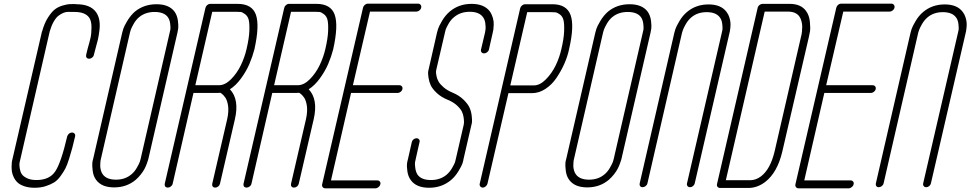

<svg xmlns="http://www.w3.org/2000/svg" viewBox="-20 -821 5271 1043"><path d="M501 -756Q515 -737 519.5 -711.5Q524 -686 520 -655Q516 -624 511.5 -604.5Q507 -585 498 -554Q492 -532 490 -523Q489 -517 485 -512.5Q481 -508 475.5 -505Q470 -502 464 -502Q455 -502 450.5 -508Q446 -514 448 -523Q450 -533 456 -556Q467 -594 472 -616.5Q477 -639 477 -673.5Q477 -708 464 -726Q442 -756 386 -756Q383 -756 375 -756Q364 -756 351 -756.5Q338 -757 324 -751Q310 -745 297 -735Q284 -725 271.5 -703Q259 -681 250 -650L88 55Q86 62 85.5 70Q85 78 87.5 95Q90 112 98 124.5Q106 137 126.5 147Q147 157 178 157Q249 157 280.5 109.5Q312 62 345 -80Q347 -86 351 -91Q355 -96 360.5 -98.5Q366 -101 371 -101Q380 -101 385 -95Q390 -89 388 -80Q378 -38 372.5 -17Q367 4 356 39.5Q345 75 335.5 93.5Q326 112 309 135.5Q292 159 273 170.5Q254 182 227.5 190.5Q201 199 168 199Q137 199 113 191Q89 183 76 171Q63 159 55 142.5Q47 126 45 112.5Q43 99 43 84Q43 69 44 63.5Q45 58 45 55L208 -650Q208 -651 209 -651Q221 -695 240.5 -725.5Q260 -756 278 -770Q296 -784 320.5 -791Q345 -798 357 -798.5Q369 -799 387 -799Q393 -798 395 -798Q470 -798 501 -756Z M600 197Q532 197 502 156Q487 136 483.5 106.5Q480 77 481.5 64Q483 51 486 42L644 -644Q646 -652 650 -665Q654 -678 671.5 -707.5Q689 -737 713 -758Q762 -798 830 -798Q898 -798 928 -758Q943 -737 946.5 -708Q950 -679 948 -666Q946 -653 944 -644L786 42Q785 45 783.5 50.5Q782 56 777 69.5Q772 83 765 96.5Q758 110 745 126.5Q732 143 717 156Q668 197 600 197ZM736 -728Q719 -714 706.5 -692Q694 -670 690.5 -659.5Q687 -649 686 -644L528 43Q527 45 526.5 49Q526 53 525 63.5Q524 74 524.5 83.5Q525 93 528.5 105.5Q532 118 539 127Q560 155 610 155Q660 155 694 126Q711 112 723.5 90Q736 68 739.5 58Q743 48 744 42L902 -645Q904 -651 905.5 -660.5Q907 -670 904.5 -692Q902 -714 891 -729Q870 -756 820 -756Q770 -756 736 -728Z M1229 -336Q1281 -281 1256 -173L1175 177Q1173 186 1165.5 192Q1158 198 1149 198Q1140 198 1135.5 192Q1131 186 1133 177L1214 -173Q1219 -195 1220 -214Q1221 -233 1219 -246.5Q1217 -260 1213 -272Q1209 -284 1204 -291Q1199 -298 1193.5 -304Q1188 -310 1184 -312.5Q1180 -315 1177 -317Q1168 -316 1160 -316H1031L918 177Q916 186 908 192Q900 198 892 198Q886 198 881.5 195.5Q877 193 875.5 188Q874 183 875 177L1096 -778Q1098 -787 1105.5 -793.5Q1113 -800 1122 -800H1271Q1349 -800 1370 -741.5Q1391 -683 1362 -553Q1352 -514 1335 -474Q1318 -434 1289.5 -395Q1261 -356 1229 -336ZM1041 -358H1169Q1203 -358 1235.5 -391Q1268 -424 1288.5 -467Q1309 -510 1319 -553Q1333 -612 1334.5 -653Q1336 -694 1331 -713.5Q1326 -733 1311.5 -744Q1297 -755 1287.5 -756Q1278 -757 1261 -757H1133Z M1657 -336Q1709 -281 1684 -173L1603 177Q1601 186 1593.5 192Q1586 198 1577 198Q1568 198 1563.5 192Q1559 186 1561 177L1642 -173Q1647 -195 1648 -214Q1649 -233 1647 -246.5Q1645 -260 1641 -272Q1637 -284 1632 -291Q1627 -298 1621.5 -304Q1616 -310 1612 -312.5Q1608 -315 1605 -317Q1596 -316 1588 -316H1459L1346 177Q1344 186 1336 192Q1328 198 1320 198Q1314 198 1309.5 195.5Q1305 193 1303.5 188Q1302 183 1303 177L1524 -778Q1526 -787 1533.5 -793.5Q1541 -800 1550 -800H1699Q1777 -800 1798 -741.5Q1819 -683 1790 -553Q1780 -514 1763 -474Q1746 -434 1717.5 -395Q1689 -356 1657 -336ZM1469 -358H1597Q1631 -358 1663.5 -391Q1696 -424 1716.5 -467Q1737 -510 1747 -553Q1761 -612 1762.5 -653Q1764 -694 1759 -713.5Q1754 -733 1739.5 -744Q1725 -755 1715.5 -756Q1706 -757 1689 -757H1561Z M2140 -316H1887L1778 159H2030Q2036 159 2040 162Q2044 165 2046 169.5Q2048 174 2046 180Q2045 185 2042.5 188.5Q2040 192 2036.5 195Q2033 198 2028.5 200Q2024 202 2020 202H1747Q1738 202 1733 195.5Q1728 189 1730 180L1952 -779Q1954 -788 1961.5 -794.5Q1969 -801 1978 -801H2252Q2260 -801 2265 -794.5Q2270 -788 2268 -779Q2267 -774 2263 -769Q2259 -764 2253 -761Q2247 -758 2242 -758H1990L1897 -358H2149Q2158 -358 2163 -352Q2168 -346 2166 -337Q2164 -328 2156 -322Q2148 -316 2140 -316Z M2541 -143 2498 43Q2497 51 2493 64.5Q2489 78 2471 108Q2453 138 2429 158Q2379 199 2311 199Q2242 199 2212 158Q2197 138 2193 109.5Q2189 81 2191 67.5Q2193 54 2196 44L2217 -49Q2219 -58 2226.5 -64Q2234 -70 2243 -70Q2249 -70 2253 -67Q2257 -64 2259 -59.5Q2261 -55 2259 -49L2238 44V45Q2236 51 2234.5 60.5Q2233 70 2236 92Q2239 114 2249 129Q2270 157 2321 157Q2371 157 2405 129Q2423 114 2436 91.5Q2449 69 2452 59.5Q2455 50 2456 43L2499 -143Q2500 -148 2500.5 -155Q2501 -162 2499 -180Q2497 -198 2489.5 -214Q2482 -230 2462.5 -248Q2443 -266 2414 -278Q2377 -293 2353 -315.5Q2329 -338 2320 -357.5Q2311 -377 2308 -398Q2305 -419 2305.5 -427.5Q2306 -436 2308 -442L2354 -644Q2356 -652 2360 -665Q2364 -678 2381.5 -708Q2399 -738 2424 -759Q2473 -800 2542 -800Q2610 -800 2641 -759Q2652 -743 2657.5 -723.5Q2663 -704 2662 -686.5Q2661 -669 2660 -660Q2659 -651 2657 -645L2636 -552Q2634 -543 2626 -537Q2618 -531 2609.5 -531Q2601 -531 2596 -537Q2591 -543 2593 -552L2615 -645V-646Q2616 -651 2617.5 -661Q2619 -671 2616.5 -693Q2614 -715 2603 -729Q2582 -757 2532 -757Q2482 -757 2448 -729Q2430 -715 2417 -692.5Q2404 -670 2401 -660Q2398 -650 2397 -644L2350 -442Q2349 -438 2348.5 -431.5Q2348 -425 2351 -409Q2354 -393 2362 -378.5Q2370 -364 2389.5 -347Q2409 -330 2438 -318Q2474 -303 2498 -279.5Q2522 -256 2531 -235.5Q2540 -215 2542.5 -191.5Q2545 -168 2544 -158.5Q2543 -149 2541 -143Z M2586 177 2806 -777Q2808 -785 2816 -791.5Q2824 -798 2832 -798H2981Q3058 -798 3079.5 -739.5Q3101 -681 3071 -552Q3063 -514 3045.5 -474.5Q3028 -435 3003 -398Q2978 -361 2943 -338Q2908 -315 2870 -315H2742L2628 177Q2626 185 2618.5 191.5Q2611 198 2602.5 198Q2594 198 2589 191.5Q2584 185 2586 177ZM2752 -357H2880Q2913 -357 2945.5 -390Q2978 -423 2998.5 -465.5Q3019 -508 3029 -552Q3043 -610 3044.5 -651Q3046 -692 3041 -712Q3036 -732 3021.5 -742.5Q3007 -753 2997.5 -754Q2988 -755 2972 -755H2844Z M3170 197Q3102 197 3072 156Q3057 136 3053.5 106.5Q3050 77 3051.5 64Q3053 51 3056 42L3214 -644Q3216 -652 3220 -665Q3224 -678 3241.5 -707.5Q3259 -737 3283 -758Q3332 -798 3400 -798Q3468 -798 3498 -758Q3513 -737 3516.5 -708Q3520 -679 3518 -666Q3516 -653 3514 -644L3356 42Q3355 45 3353.5 50.5Q3352 56 3347 69.5Q3342 83 3335 96.5Q3328 110 3315 126.5Q3302 143 3287 156Q3238 197 3170 197ZM3306 -728Q3289 -714 3276.5 -692Q3264 -670 3260.5 -659.5Q3257 -649 3256 -644L3098 43Q3097 45 3096.5 49Q3096 53 3095 63.5Q3094 74 3094.5 83.5Q3095 93 3098.5 105.5Q3102 118 3109 127Q3130 155 3180 155Q3230 155 3264 126Q3281 112 3293.5 90Q3306 68 3309.5 58Q3313 48 3314 42L3472 -645Q3474 -651 3475.5 -660.5Q3477 -670 3474.5 -692Q3472 -714 3461 -729Q3440 -756 3390 -756Q3340 -756 3306 -728Z M3712 175 3901 -643Q3903 -650 3904.5 -659Q3906 -668 3903.5 -690.5Q3901 -713 3890 -727Q3869 -755 3819 -755Q3769 -755 3736 -727Q3718 -712 3705.5 -690Q3693 -668 3690 -658.5Q3687 -649 3685 -643L3497 175Q3495 184 3487 190Q3479 196 3470.5 196Q3462 196 3457.5 190Q3453 184 3455 175L3643 -642Q3645 -650 3649 -663Q3653 -676 3670.5 -706Q3688 -736 3712 -756Q3761 -797 3829 -797Q3897 -797 3927 -756Q3937 -743 3942 -727Q3947 -711 3948 -698Q3949 -685 3947.5 -671Q3946 -657 3945 -651.5Q3944 -646 3943 -643L3754 175Q3752 184 3744.5 190Q3737 196 3728.5 196Q3720 196 3715 190Q3710 184 3712 175Z M4359 -761Q4376 -738 4379.5 -702.5Q4383 -667 4380 -650Q4377 -633 4374 -620L4230 1Q4203 117 4136 168Q4093 200 4046 200Q4042 200 4038 200H3892Q3883 200 3878 194Q3873 188 3875 179L4096 -779Q4098 -788 4106 -794Q4114 -800 4122 -800H4270Q4331 -800 4359 -761ZM4331 -621Q4332 -624 4333.5 -629.5Q4335 -635 4336.5 -649Q4338 -663 4338 -676Q4338 -689 4334 -705Q4330 -721 4322 -732Q4303 -758 4260 -758H4134L3923 158H4049Q4050 158 4051.5 158Q4053 158 4055 158Q4086 158 4114 137Q4165 98 4188 1L4331 -620Q4331 -621 4331 -621Z M4711 -316H4458L4349 159H4601Q4607 159 4611 162Q4615 165 4617 169.5Q4619 174 4617 180Q4616 185 4613.5 188.5Q4611 192 4607.5 195Q4604 198 4599.5 200Q4595 202 4591 202H4318Q4309 202 4304 195.5Q4299 189 4301 180L4523 -779Q4525 -788 4532.5 -794.5Q4540 -801 4549 -801H4823Q4831 -801 4836 -794.5Q4841 -788 4839 -779Q4838 -774 4834 -769Q4830 -764 4824 -761Q4818 -758 4813 -758H4561L4468 -358H4720Q4729 -358 4734 -352Q4739 -346 4737 -337Q4735 -328 4727 -322Q4719 -316 4711 -316Z M4995 175 5184 -643Q5186 -650 5187.5 -659Q5189 -668 5186.5 -690.5Q5184 -713 5173 -727Q5152 -755 5102 -755Q5052 -755 5019 -727Q5001 -712 4988.5 -690Q4976 -668 4973 -658.5Q4970 -649 4968 -643L4780 175Q4778 184 4770 190Q4762 196 4753.5 196Q4745 196 4740.5 190Q4736 184 4738 175L4926 -642Q4928 -650 4932 -663Q4936 -676 4953.5 -706Q4971 -736 4995 -756Q5044 -797 5112 -797Q5180 -797 5210 -756Q5220 -743 5225 -727Q5230 -711 5231 -698Q5232 -685 5230.5 -671Q5229 -657 5228 -651.5Q5227 -646 5226 -643L5037 175Q5035 184 5027.5 190Q5020 196 5011.5 196Q5003 196 4998 190Q4993 184 4995 175Z"/></svg>

Font: Soda Fountain
Style: ThinOblique
Weight: 400
Version: Version 1.0